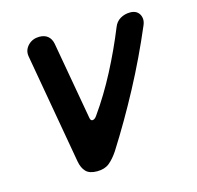

<svg xmlns="http://www.w3.org/2000/svg" viewBox="-88 -652 776 755"><g transform="rotate(-15 300.0 -275.0)"><path d="M153 -48 74 -497Q72 -511 76 -522Q80 -533 89 -542Q98 -551 109.5 -555.5Q121 -560 134 -560Q156 -560 169 -549Q182 -538 186 -518L242 -202Q244 -188 253 -189Q262 -190 270 -202Q319 -271 361.5 -352.5Q404 -434 438 -518Q446 -539 464 -549.5Q482 -560 504 -560Q517 -560 526 -555.5Q535 -551 540.5 -542.5Q546 -534 547 -522.5Q548 -511 542 -497Q491 -377 431 -264.5Q371 -152 305 -48Q287 -21 268 -5.5Q249 10 218 10Q187 10 172.5 -5Q158 -20 153 -48Z"/></g></svg>

Font: Maple Mono NL SemiBold
Style: Italic
Weight: 600
Italic angle: -10°
Monospace: yes
Designer: subframe7536
Version: Version 7.000